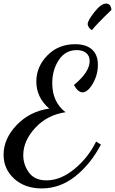

<svg xmlns="http://www.w3.org/2000/svg" viewBox="-24 -966 643 1073"><path d="M405 -686Q341 -686 304.5 -630.5Q268 -575 268 -501Q268 -396 342 -339Q238 -323 172 -250.5Q106 -178 106 -99Q106 -45 138 -1.5Q170 42 236 42Q315 42 392.5 -22Q470 -86 513 -175L540 -158Q481 -47 396 20Q311 87 209 87Q115 87 55.5 33Q-4 -21 -4 -101Q-4 -191 69.5 -267.5Q143 -344 251 -359Q179 -422 179 -510Q179 -593 240.5 -656Q302 -719 396 -719Q457 -719 490 -689.5Q523 -660 523 -604Q523 -547 494.5 -498.5Q466 -450 437 -450Q412 -450 389 -491Q477 -563 477 -625Q477 -654 457.5 -670Q438 -686 405 -686ZM599 -911Q514 -829 490 -798Q479 -803 472.5 -813.5Q466 -824 466 -831Q466 -851 503.5 -898.5Q541 -946 569 -946Q595 -946 599 -911Z"/></svg>

Font: Dancing Script
Style: Bold
Weight: 700
Designer: Pablo Impallari
Foundry: Pablo Impallari. www.impallari.com Igino Marini. www.ikern.com
Version: Version 1.002